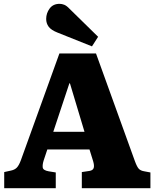

<svg xmlns="http://www.w3.org/2000/svg" viewBox="-20 -982 807 1002"><path d="M2 0V-84L38 -92Q57 -96 68 -107.5Q79 -119 89 -146L290 -703H481L684 -141Q695 -111 704.5 -101Q714 -91 733 -88L765 -82V0H407V-84L447 -90Q465 -93 469 -105.5Q473 -118 466 -141L447 -202H227L208 -145Q201 -123 203 -108Q205 -93 234 -88L271 -82V0ZM258 -294H421L345 -547H342ZM460 -740 280 -812Q247 -825 234 -842.5Q221 -860 221 -883Q221 -913 239 -937.5Q257 -962 291 -962Q303 -962 315.5 -957Q328 -952 343 -936L492 -790Z"/></svg>

Font: Literata 18pt ExtraBold
Style: Regular
Weight: 800
Designer: Latin by Veronika Burian and Jose Scaglione. Greek by Irene Vlachou. Cyrillic by Vera Evstafieva.
Foundry: TypeTogether
Version: Version 3.103;gftools[0.9.29]